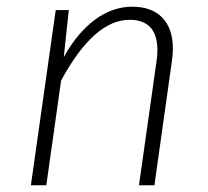

<svg xmlns="http://www.w3.org/2000/svg" viewBox="-20 -552 621 572"><path d="M495 -407Q495 -389 492 -369L440 0H394L446 -367Q449 -387 449 -402Q449 -493 366 -493Q260 -493 162 -312L118 0H72L146 -522H185L170 -382Q210 -454 262.5 -493Q315 -532 374 -532Q432 -532 463.5 -499.5Q495 -467 495 -407Z"/></svg>

Font: Fira Sans ExtraLight
Style: Italic
Weight: 275
Italic angle: -8°
Designer: Carrois Corporate & Edenspiekermann AG
Foundry: Carrois Corporate GbR & Edenspiekermann AG
Version: Version 4.203